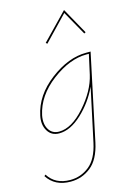

<svg xmlns="http://www.w3.org/2000/svg" viewBox="-173 -748 767 1107"><g transform="rotate(-15 210.0 -194.0)"><path d="M322 -660 182 -514 174 -521 325 -677 412 -521 403 -516ZM35 -124Q59 -240 168.5 -323Q278 -406 384 -406H411L302 108Q281 205 228 247Q175 289 107 289Q13 289 -32 219L-24 212Q18 279 107 279Q171 279 221 239Q271 199 291 106L359 -211Q320 -126 251 -61.5Q182 3 115 3Q69 3 46.5 -34.5Q24 -72 35 -124ZM117 -7Q192 -7 271.5 -96.5Q351 -186 372 -278L398 -396H383Q283 -396 176.5 -315.5Q70 -235 46 -124Q36 -74 56 -40.5Q76 -7 117 -7Z"/></g></svg>

Font: EauTestInfant Hairline
Style: Italic
Weight: 250
Italic angle: -12°
Designer: Christian Thalmann (Catharsis Fonts)
Version: Version 0.001;PS 000.001;hotconv 1.0.88;makeotf.lib2.5.64775